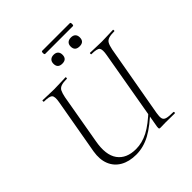

<svg xmlns="http://www.w3.org/2000/svg" viewBox="-224 -997 1167 1167"><g transform="rotate(-45 359.5 -413.5)"><path d="M281 12Q221 12 179 -12Q137 -36 119 -80.5Q101 -125 111 -186L174 -544Q182 -587 170.5 -600Q159 -613 111 -613Q109 -613 109 -619Q109 -625 111 -625Q131 -625 155.5 -623.5Q180 -622 208 -622Q237 -622 263.5 -623.5Q290 -625 309 -625Q311 -625 311 -619Q311 -613 309 -613Q277 -613 259.5 -607Q242 -601 234.5 -586Q227 -571 221 -542L165 -221Q146 -118 184 -65.5Q222 -13 304 -13Q356 -13 408 -39.5Q460 -66 530 -133L537 -125Q462 -52 402.5 -20Q343 12 281 12ZM502 0Q492 0 490.5 -3Q489 -6 490 -19L581 -542Q589 -585 579 -599Q569 -613 519 -613Q517 -613 517 -619Q517 -625 519 -625Q539 -625 564.5 -623.5Q590 -622 618 -622Q645 -622 671.5 -623.5Q698 -625 717 -625Q719 -625 719 -619Q719 -613 717 -613Q686 -613 668.5 -607.5Q651 -602 643 -587.5Q635 -573 629 -544L547 -81Q542 -52 545.5 -37Q549 -22 567 -17Q585 -12 623 -12Q627 -12 627 -6Q627 0 623 0Q604 0 585 -0.5Q566 -1 545 -1Q533 -1 523 -0.5Q513 0 502 0ZM503 -697Q463 -697 463 -735Q463 -753 473.5 -763Q484 -773 503 -773Q522 -773 532 -763Q542 -753 542 -735Q542 -697 503 -697ZM354 -697Q315 -697 315 -735Q315 -753 325.5 -763Q336 -773 354 -773Q373 -773 383 -763Q393 -753 393 -735Q393 -697 354 -697ZM321 -813Q318 -813 316.5 -819.5Q315 -826 316.5 -832.5Q318 -839 321 -839H561Q565 -839 566 -832.5Q567 -826 566 -819.5Q565 -813 561 -813Z"/></g></svg>

Font: Cormorant Infant Light
Style: Italic
Weight: 300
Italic angle: -10°
Designer: Christian Thalmann (Catharsis Fonts)
Foundry: Catharsis Fonts
Version: Version 4.001